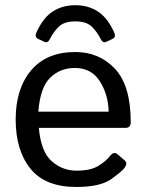

<svg xmlns="http://www.w3.org/2000/svg" viewBox="-20 -725 576 753"><path d="M427.2 -599.1Q436.5 -579.1 420.9 -572.3L397.9 -561.5Q383.7 -554.7 375.9 -570.3Q359.8 -602.1 338.8 -621.6Q317.8 -641.1 275.4 -641.1Q232.9 -641.1 211.9 -621.6Q190.9 -602.1 174.8 -570.3Q166.9 -554.7 152.8 -561.5L129.8 -572.3Q114.2 -579.1 123.5 -599.1Q149.4 -655.8 187.2 -680.2Q225.1 -704.6 275.4 -704.6Q325.6 -704.6 363.5 -680.2Q401.3 -655.8 427.2 -599.1ZM41.5 -256.3Q41.5 -377.4 102.1 -449.2Q162.6 -521 275.4 -521Q369.1 -521 430.9 -455.3Q492.7 -389.6 492.7 -245.6Q492.7 -223.6 472.7 -223.6H132.3Q140.6 -129.4 183.1 -92.5Q225.6 -55.7 279.3 -55.7Q335.9 -55.7 366.2 -74.7Q396.5 -93.8 410.6 -112.3Q426.3 -132.8 440.9 -120.1L469.7 -95.2Q481 -85.4 469.7 -68.4Q460.4 -54.2 416.7 -22.9Q373 8.3 279.3 8.3Q157.2 8.3 99.4 -63.5Q41.5 -135.3 41.5 -256.3ZM130.4 -287.1H406.2Q404.3 -355.5 371.1 -407Q337.9 -458.5 273.4 -458.5Q216.8 -458.5 177.2 -420.7Q137.7 -382.8 130.4 -287.1Z"/></svg>

Font: Istok
Style: Regular
Weight: 500
Designer: Andrey V. Panov
Foundry: Andrey V. Panov
Version: Version 1.0.3